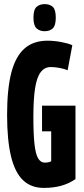

<svg xmlns="http://www.w3.org/2000/svg" viewBox="-20 -909 411 939"><path d="M14.7 -347.2Q14.7 -473.5 35.3 -553.4Q56 -633.3 99.7 -671.6Q143.3 -710 212.6 -710Q227.3 -710 244.1 -708.4Q260.9 -706.9 277.7 -703.8Q294.5 -700.7 309.2 -696.6Q323.9 -692.5 333.7 -687.7L310.8 -565.4Q294.7 -572.5 271.4 -576.8Q248 -581.1 228.3 -581.1Q198.2 -581.1 179.2 -556.4Q160.2 -531.8 151.7 -478.3Q143.2 -424.8 143.2 -337.4Q143.2 -254.2 148.6 -205.2Q153.9 -156.1 166.3 -134.9Q178.7 -113.7 198.4 -113.7Q208.8 -113.7 217 -115.4Q225.2 -117.1 230.4 -120.5V-266.8H185.6V-392.2H349.1V-33Q316.6 -10.8 278.7 -0.4Q240.8 10 194.6 10Q131.9 10 92.4 -27.9Q52.9 -65.8 33.8 -144.8Q14.7 -223.7 14.7 -347.2ZM198.2 -756.3Q174.4 -756.3 159 -770.2Q143.6 -784.1 143.6 -822.6Q143.6 -862.1 159 -875.5Q174.4 -888.9 198.2 -888.9Q223.3 -888.9 238.1 -875.5Q252.8 -862.1 252.8 -822.6Q252.8 -784.1 238.1 -770.2Q223.3 -756.3 198.2 -756.3Z"/></svg>

Font: Georama ExtraCondensed Thin
Style: Regular
Weight: 100
Width: 2
Designer: Jean-Baptiste Levee
Foundry: Production Type
Version: Version 1.001